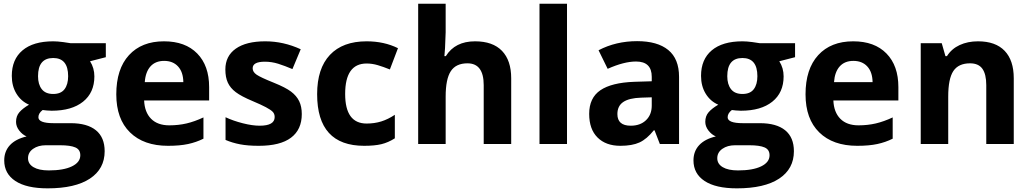

<svg xmlns="http://www.w3.org/2000/svg" viewBox="-20 -780 5586 1040"><path d="M553.2 -545.9V-470.2L467.8 -448.2Q491.2 -411.6 491.2 -366.2Q491.2 -278.3 429.9 -229.2Q368.7 -180.2 259.8 -180.2L232.9 -181.6L210.9 -184.1Q188 -166.5 188 -145Q188 -112.8 270 -112.8H362.8Q452.6 -112.8 499.8 -74.2Q546.9 -35.6 546.9 39.1Q546.9 134.8 467 187.5Q387.2 240.2 237.8 240.2Q123.5 240.2 63.2 200.4Q2.9 160.6 2.9 88.9Q2.9 39.6 33.7 6.3Q64.5 -26.9 124 -41Q101.1 -50.8 84 -73Q66.9 -95.2 66.9 -120.1Q66.9 -151.4 85 -172.1Q103 -192.9 137.2 -212.9Q94.2 -231.4 69.1 -272.5Q43.9 -313.5 43.9 -369.1Q43.9 -458.5 102.1 -507.3Q160.2 -556.2 268.1 -556.2Q291 -556.2 322.5 -552Q354 -547.9 362.8 -545.9ZM131.8 77.1Q131.8 107.9 161.4 125.5Q190.9 143.1 244.1 143.1Q324.2 143.1 369.6 121.1Q415 99.1 415 61Q415 30.3 388.2 18.6Q361.3 6.8 305.2 6.8H228Q187 6.8 159.4 26.1Q131.8 45.4 131.8 77.1ZM186 -367.2Q186 -322.8 206.3 -296.9Q226.6 -271 268.1 -271Q310.1 -271 329.6 -296.9Q349.1 -322.8 349.1 -367.2Q349.1 -465.8 268.1 -465.8Q186 -465.8 186 -367.2Z M869.1 -450.2Q821.8 -450.2 794.9 -420.2Q768.1 -390.1 764.2 -335H973.1Q972.2 -390.1 944.3 -420.2Q916.5 -450.2 869.1 -450.2ZM890.1 9.8Q758.3 9.8 684.1 -63Q609.9 -135.7 609.9 -269Q609.9 -406.2 678.5 -481.2Q747.1 -556.2 868.2 -556.2Q983.9 -556.2 1048.3 -490.2Q1112.8 -424.3 1112.8 -308.1V-235.8H760.7Q763.2 -172.4 798.3 -136.7Q833.5 -101.1 897 -101.1Q946.3 -101.1 990.2 -111.3Q1034.2 -121.6 1082 -144V-28.8Q1043 -9.3 998.5 0.2Q954.1 9.8 890.1 9.8Z M1614.7 -162.1Q1614.7 -78.1 1556.4 -34.2Q1498 9.8 1381.8 9.8Q1322.3 9.8 1280.3 1.7Q1238.3 -6.3 1201.7 -22V-145Q1243.2 -125.5 1295.2 -112.3Q1347.2 -99.1 1386.7 -99.1Q1467.8 -99.1 1467.8 -146Q1467.8 -163.6 1457 -174.6Q1446.3 -185.5 1419.9 -199.5Q1393.6 -213.4 1349.6 -231.9Q1286.6 -258.3 1257.1 -280.8Q1227.5 -303.2 1214.1 -332.3Q1200.7 -361.3 1200.7 -403.8Q1200.7 -476.6 1257.1 -516.4Q1313.5 -556.2 1417 -556.2Q1515.6 -556.2 1608.9 -513.2L1564 -405.8Q1522.9 -423.3 1487.3 -434.6Q1451.7 -445.8 1414.6 -445.8Q1348.6 -445.8 1348.6 -410.2Q1348.6 -390.1 1369.9 -375.5Q1391.1 -360.8 1462.9 -332Q1526.9 -306.2 1556.6 -283.7Q1586.4 -261.2 1600.6 -231.9Q1614.7 -202.6 1614.7 -162.1Z M1952.6 9.8Q1697.8 9.8 1697.8 -270Q1697.8 -409.2 1767.1 -482.7Q1836.4 -556.2 1965.8 -556.2Q2060.5 -556.2 2135.7 -519L2091.8 -403.8Q2056.6 -418 2026.4 -427Q1996.1 -436 1965.8 -436Q1849.6 -436 1849.6 -271Q1849.6 -110.8 1965.8 -110.8Q2008.8 -110.8 2045.4 -122.3Q2082 -133.8 2118.7 -158.2V-30.8Q2082.5 -7.8 2045.7 1Q2008.8 9.8 1952.6 9.8Z M2749 0H2600.1V-318.8Q2600.1 -437 2512.2 -437Q2449.7 -437 2421.9 -394.5Q2394 -352.1 2394 -256.8V0H2245.1V-759.8H2394V-605Q2394 -586.9 2390.6 -520L2387.2 -476.1H2395Q2444.8 -556.2 2553.2 -556.2Q2649.4 -556.2 2699.2 -504.4Q2749 -452.6 2749 -356Z M3051.3 0H2902.3V-759.8H3051.3Z M3554.2 0 3525.4 -74.2H3521.5Q3483.9 -26.9 3444.1 -8.5Q3404.3 9.8 3340.3 9.8Q3261.7 9.8 3216.6 -35.2Q3171.4 -80.1 3171.4 -163.1Q3171.4 -250 3232.2 -291.3Q3293 -332.5 3415.5 -336.9L3510.3 -339.8V-363.8Q3510.3 -446.8 3425.3 -446.8Q3359.9 -446.8 3271.5 -407.2L3222.2 -507.8Q3316.4 -557.1 3431.2 -557.1Q3541 -557.1 3599.6 -509.3Q3658.2 -461.4 3658.2 -363.8V0ZM3510.3 -252.9 3452.6 -251Q3387.7 -249 3356 -227.5Q3324.2 -206.1 3324.2 -162.1Q3324.2 -99.1 3396.5 -99.1Q3448.2 -99.1 3479.2 -128.9Q3510.3 -158.7 3510.3 -208Z M4286.6 -545.9V-470.2L4201.2 -448.2Q4224.6 -411.6 4224.6 -366.2Q4224.6 -278.3 4163.3 -229.2Q4102.1 -180.2 3993.2 -180.2L3966.3 -181.6L3944.3 -184.1Q3921.4 -166.5 3921.4 -145Q3921.4 -112.8 4003.4 -112.8H4096.2Q4186 -112.8 4233.2 -74.2Q4280.3 -35.6 4280.3 39.1Q4280.3 134.8 4200.4 187.5Q4120.6 240.2 3971.2 240.2Q3856.9 240.2 3796.6 200.4Q3736.3 160.6 3736.3 88.9Q3736.3 39.6 3767.1 6.3Q3797.9 -26.9 3857.4 -41Q3834.5 -50.8 3817.4 -73Q3800.3 -95.2 3800.3 -120.1Q3800.3 -151.4 3818.4 -172.1Q3836.4 -192.9 3870.6 -212.9Q3827.6 -231.4 3802.5 -272.5Q3777.3 -313.5 3777.3 -369.1Q3777.3 -458.5 3835.4 -507.3Q3893.6 -556.2 4001.5 -556.2Q4024.4 -556.2 4055.9 -552Q4087.4 -547.9 4096.2 -545.9ZM3865.2 77.1Q3865.2 107.9 3894.8 125.5Q3924.3 143.1 3977.5 143.1Q4057.6 143.1 4103 121.1Q4148.4 99.1 4148.4 61Q4148.4 30.3 4121.6 18.6Q4094.7 6.8 4038.6 6.8H3961.4Q3920.4 6.8 3892.8 26.1Q3865.2 45.4 3865.2 77.1ZM3919.4 -367.2Q3919.4 -322.8 3939.7 -296.9Q3960 -271 4001.5 -271Q4043.5 -271 4063 -296.9Q4082.5 -322.8 4082.5 -367.2Q4082.5 -465.8 4001.5 -465.8Q3919.4 -465.8 3919.4 -367.2Z M4602.5 -450.2Q4555.2 -450.2 4528.3 -420.2Q4501.5 -390.1 4497.6 -335H4706.5Q4705.6 -390.1 4677.7 -420.2Q4649.9 -450.2 4602.5 -450.2ZM4623.5 9.8Q4491.7 9.8 4417.5 -63Q4343.3 -135.7 4343.3 -269Q4343.3 -406.2 4411.9 -481.2Q4480.5 -556.2 4601.6 -556.2Q4717.3 -556.2 4781.7 -490.2Q4846.2 -424.3 4846.2 -308.1V-235.8H4494.1Q4496.6 -172.4 4531.7 -136.7Q4566.9 -101.1 4630.4 -101.1Q4679.7 -101.1 4723.6 -111.3Q4767.6 -121.6 4815.4 -144V-28.8Q4776.4 -9.3 4731.9 0.2Q4687.5 9.8 4623.5 9.8Z M5471.2 0H5322.3V-318.8Q5322.3 -377.9 5301.3 -407.5Q5280.3 -437 5234.4 -437Q5171.9 -437 5144 -395.3Q5116.2 -353.5 5116.2 -256.8V0H4967.3V-545.9H5081.1L5101.1 -476.1H5109.4Q5134.3 -515.6 5178 -535.9Q5221.7 -556.2 5277.3 -556.2Q5372.6 -556.2 5421.9 -504.6Q5471.2 -453.1 5471.2 -356Z"/></svg>

Font: Sahel FD
Style: Bold-FD
Weight: 700
Foundry: Saber Rastikerdar (saber.rastikerdar@gmail.com)
Version: Version 3.3.0